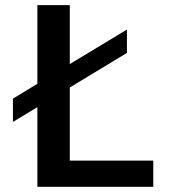

<svg xmlns="http://www.w3.org/2000/svg" viewBox="-20 -720 651 740"><path d="M570.8 -101.1V0H124V-307.1L29.8 -250V-339.8L124 -397V-700.2H249V-473.1L469.2 -606V-516.1L249 -382.8V-101.1Z"/></svg>

Font: Fivo Sans Modern Med
Style: Regular
Weight: 450
Designer: Alexander Slobzheninov
Foundry: Alexander Slobzheninov
Version: 1.0